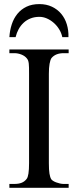

<svg xmlns="http://www.w3.org/2000/svg" viewBox="-20 -899 373 919"><path d="M24.9 0V-18.6H48.8Q69.3 -18.6 83.5 -24.2Q97.7 -29.8 107.4 -42.5Q119.1 -56.2 119.1 -117.7V-545.4Q119.1 -562.5 118.9 -574.5Q118.7 -586.4 117.7 -595Q116.7 -603.5 114.5 -609.4Q112.3 -615.2 108.4 -619.6Q99.1 -631.3 82.5 -637.9Q65.9 -644.5 48.8 -644.5H24.9V-662.1H308.6V-644.5H284.7Q245.6 -644.5 226.1 -620.6Q220.7 -612.3 217.3 -593.8Q213.9 -575.2 213.9 -545.4V-117.7Q213.9 -85.4 216.8 -67.9Q219.7 -50.3 225.1 -41.5Q227.5 -37.6 233.9 -33.4Q240.2 -29.3 248.8 -26.1Q257.3 -22.9 266.6 -20.8Q275.9 -18.6 284.7 -18.6H308.6V0ZM278.3 -721.2Q273.9 -741.7 262.9 -759.3Q252 -776.9 236.8 -790Q221.7 -803.2 204.1 -810.8Q186.5 -818.4 168.5 -818.4Q145.5 -818.4 126.7 -811Q107.9 -803.7 93.5 -790.5Q79.1 -777.3 69.3 -759.5Q59.6 -741.7 54.7 -721.2H24.9Q26.9 -753.9 36.4 -782.7Q45.9 -811.5 63.5 -833Q81.1 -854.5 106.9 -866.9Q132.8 -879.4 168.5 -879.4Q202.1 -879.4 228.5 -866.9Q254.9 -854.5 272.9 -833Q291 -811.5 299.8 -782.7Q308.6 -753.9 307.6 -721.2Z"/></svg>

Font: Doulos SIL Compact
Style: Regular
Weight: 400
Designer: Walt Agee, Victor Gaultney, Peter Martin, Debbi Hosken
Foundry: SIL International
Version: Version 4.110; 2011; Maintenance release ; LnSpcTght